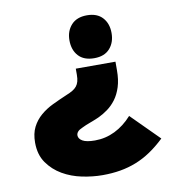

<svg xmlns="http://www.w3.org/2000/svg" viewBox="-90 -905 942 1001"><g transform="rotate(-10 381.0 -404.5)"><path d="M547 -709Q547 -659 518.5 -627Q490 -595 436 -595Q381 -595 352.5 -626.5Q324 -658 324 -709Q324 -758 353 -790Q382 -822 436 -822Q490 -822 518.5 -790.5Q547 -759 547 -709ZM707 -122Q668 -85 630 -59.5Q592 -34 551.5 -18Q511 -2 467 5.5Q423 13 373 13Q321 13 265 1.5Q209 -10 162.5 -37Q116 -64 85.5 -107.5Q55 -151 55 -215Q55 -263 72 -296.5Q89 -330 117.5 -354.5Q146 -379 182.5 -396.5Q219 -414 259 -431Q279 -439 292.5 -447Q306 -455 314.5 -465.5Q323 -476 327 -490.5Q331 -505 331 -526V-558H541V-513Q541 -462 529 -424.5Q517 -387 497.5 -361Q478 -335 453.5 -317Q429 -299 403 -287Q378 -276 354.5 -267.5Q331 -259 313 -250Q294 -242 286.5 -233Q279 -224 279 -214Q279 -196 299.5 -184Q320 -172 365 -172Q421 -172 471 -196.5Q521 -221 562 -267Z"/></g></svg>

Font: TypoPRO Sinkin Sans
Style: 900 X Black
Weight: 950
Designer: Keith Bates
Foundry: K-Type
Version: Sinkin Sans (version 1.0)  by Keith Bates   •   © 2014   www